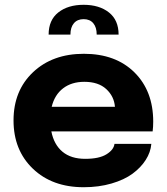

<svg xmlns="http://www.w3.org/2000/svg" viewBox="-20 -764 691 796"><path d="M181.6 -620.6Q181.6 -680.7 221.7 -712.4Q261.7 -744.1 326.7 -744.1Q391.6 -744.1 431.6 -712.4Q471.7 -680.7 471.7 -620.6H380.9Q380.9 -650.9 366.7 -667.7Q352.5 -684.6 326.7 -684.6Q300.8 -684.6 286.4 -667.7Q272 -650.9 272 -620.6ZM607.4 -167.5Q604.5 -132.8 584.2 -101.1Q564 -69.3 529.5 -43.9Q495.1 -18.6 442.4 -3.2Q389.6 12.2 327.1 12.2Q196.3 12.2 116.2 -64.7Q36.1 -141.6 36.1 -264.6Q36.1 -388.2 116.9 -464.6Q197.8 -541 327.6 -541Q459.5 -541 537.4 -463.9Q615.2 -386.7 615.2 -259.8Q615.2 -237.8 612.8 -219.2H192.9Q203.6 -164.6 239 -135Q274.4 -105.5 333.5 -105.5Q391.1 -105.5 421.4 -124.3Q451.7 -143.1 454.6 -167.5ZM329.6 -424.8Q276.9 -424.8 241.7 -397.9Q206.5 -371.1 194.3 -321.3H456.5Q453.1 -364.7 420.4 -394.8Q387.7 -424.8 329.6 -424.8Z"/></svg>

Font: Epilogue
Style: Bold
Weight: 700
Designer: Tyler Finck
Foundry: Etcetera Type Co
Version: Version 2.112